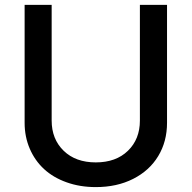

<svg xmlns="http://www.w3.org/2000/svg" viewBox="-20 -747 778 779"><path d="M547.6 -727.3H657.7V-248.9Q657.7 -172.9 622 -113.8Q586.3 -54.7 520.4 -21.3Q454.5 12.1 368.6 12.1Q304.3 12.1 250.2 -7.3Q196 -26.6 158.7 -61.1Q121.4 -95.5 100.7 -143.8Q79.9 -192.1 79.9 -248.9V-727.3H189.6V-257.8Q189.6 -182.5 238.3 -135.3Q286.9 -88.1 368.6 -88.1Q450.6 -88.1 499.1 -135.3Q547.6 -182.5 547.6 -257.8Z"/></svg>

Font: TID UI Medium
Style: Regular
Weight: 500
Designer: The TID Project Authors
Foundry: Bakken & Bæck
Version: Version 1.001;hotconv 1.0.109;makeotfexe 2.5.65596